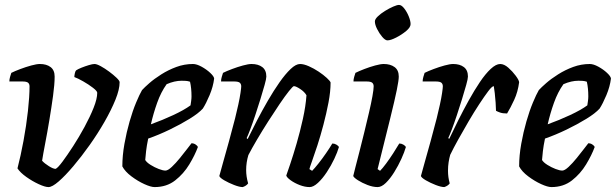

<svg xmlns="http://www.w3.org/2000/svg" viewBox="-20 -760 2502 780"><path d="M177 0Q163 0 137 -12Q111 -24 86.5 -41.5Q62 -59 51 -76Q64 -126 75.5 -188Q87 -250 93.5 -309Q100 -368 100 -409Q100 -419 94 -424Q88 -429 71 -429H18Q18 -438 21 -448Q24 -458 26 -464Q40 -471 62.5 -479.5Q85 -488 107 -494Q129 -500 142 -500Q169 -500 185.5 -487.5Q202 -475 202 -449Q202 -418 195.5 -370.5Q189 -323 180.5 -272Q172 -221 163.5 -177Q155 -133 151 -107Q161 -96 178.5 -85Q196 -74 206 -74Q215 -78 234 -103.5Q253 -129 277 -166Q301 -203 323.5 -244.5Q346 -286 360.5 -322.5Q375 -359 375 -383Q375 -390 357.5 -403.5Q340 -417 318 -429.5Q296 -442 282 -447Q282 -453 284 -462Q286 -471 289 -474Q296 -479 311 -485Q326 -491 341 -495.5Q356 -500 364 -500Q373 -500 389.5 -491Q406 -482 423.5 -469Q441 -456 453.5 -444Q466 -432 466 -426Q466 -397 449 -355Q432 -313 404.5 -265Q377 -217 344 -170.5Q311 -124 278 -85Q245 -46 218.5 -23Q192 0 177 0Z M608 0Q593 0 566.5 -12Q540 -24 514 -43.5Q488 -63 477 -84Q477 -128 485.5 -175.5Q494 -223 506.5 -266.5Q519 -310 533 -343.5Q547 -377 557 -394Q567 -405 587 -422.5Q607 -440 635.5 -458Q664 -476 696.5 -488Q729 -500 764 -500Q779 -500 799 -489Q819 -478 834 -464Q849 -450 850 -441Q846 -408 831.5 -373.5Q817 -339 804 -319Q787 -300 750.5 -277.5Q714 -255 669.5 -233.5Q625 -212 582 -197Q576 -168 573.5 -146Q571 -124 570 -110Q576 -100 592 -90Q608 -80 625 -73.5Q642 -67 652 -67Q662 -67 678 -82Q694 -97 711 -118Q728 -139 741 -156Q754 -173 758 -178Q767 -178 774.5 -173Q782 -168 784 -163Q772 -130 749 -92Q726 -54 691.5 -27Q657 0 608 0ZM593 -255Q640 -272 684 -292.5Q728 -313 754 -332Q755 -338 756.5 -349Q758 -360 758 -368Q758 -402 752 -428Q743 -431 735 -431.5Q727 -432 718 -432Q689 -432 657 -418Q634 -386 618.5 -342.5Q603 -299 593 -255Z M966 0Q953 0 931 -8.5Q909 -17 891 -27.5Q873 -38 871 -45Q876 -64 886.5 -101Q897 -138 910 -185Q923 -232 935 -279Q942 -307 948 -334.5Q954 -362 957 -382.5Q960 -403 960 -409Q960 -419 954 -424Q948 -429 931 -429H878Q878 -438 881 -448Q884 -458 886 -464Q900 -471 922.5 -479.5Q945 -488 967 -494Q989 -500 1002 -500Q1029 -500 1045.5 -487.5Q1062 -475 1062 -449Q1062 -440 1055 -415Q1048 -390 1038 -357.5Q1028 -325 1017 -292Q1006 -259 996.5 -234Q987 -209 982 -199L986 -195Q1003 -230 1024 -270.5Q1045 -311 1068.5 -351.5Q1092 -392 1115.5 -425.5Q1139 -459 1160.5 -479.5Q1182 -500 1199 -500Q1214 -500 1234.5 -491Q1255 -482 1274.5 -469Q1294 -456 1307.5 -443.5Q1321 -431 1323 -425Q1323 -388 1314.5 -343.5Q1306 -299 1294 -253.5Q1282 -208 1269.5 -169.5Q1257 -131 1247.5 -105Q1238 -79 1237 -73L1248 -66Q1258 -76 1273.5 -95.5Q1289 -115 1304.5 -137.5Q1320 -160 1330 -177Q1339 -177 1346.5 -172.5Q1354 -168 1357 -163Q1351 -142 1338 -114.5Q1325 -87 1307.5 -60.5Q1290 -34 1271.5 -17Q1253 0 1238 0Q1219 0 1198 -8Q1177 -16 1161 -27.5Q1145 -39 1143 -47Q1147 -58 1159 -93.5Q1171 -129 1185 -177Q1199 -225 1210.5 -277Q1222 -329 1225 -373Q1217 -387 1199.5 -398.5Q1182 -410 1174 -410Q1170 -410 1154 -390Q1138 -370 1116 -337.5Q1094 -305 1070 -267.5Q1046 -230 1024.5 -193.5Q1003 -157 989 -130Q980 -100 980 -69Q980 -43 988 -15Q981 -5 966 0Z M1514 0Q1495 0 1473 -8.5Q1451 -17 1434.5 -27.5Q1418 -38 1415 -45Q1417 -54 1424 -81Q1431 -108 1440.5 -145Q1450 -182 1460 -223Q1470 -264 1479 -302.5Q1488 -341 1493 -369Q1498 -397 1498 -409Q1498 -419 1492 -424Q1486 -429 1469 -429H1416Q1416 -438 1419 -448Q1422 -458 1424 -464Q1438 -471 1460 -479.5Q1482 -488 1504 -494Q1526 -500 1539 -500Q1566 -500 1583 -487.5Q1600 -475 1600 -449Q1600 -434 1592 -394.5Q1584 -355 1565 -278Q1546 -201 1514 -73L1524 -66Q1534 -76 1548.5 -95.5Q1563 -115 1577.5 -137.5Q1592 -160 1602 -177Q1611 -177 1618.5 -172.5Q1626 -168 1629 -163Q1623 -142 1610.5 -114.5Q1598 -87 1581.5 -60.5Q1565 -34 1547.5 -17Q1530 0 1514 0ZM1554 -596Q1545 -596 1533 -610Q1521 -624 1512 -642Q1503 -660 1503 -673Q1503 -682 1515 -693.5Q1527 -705 1544 -715.5Q1561 -726 1577 -733Q1593 -740 1601 -740Q1611 -740 1622 -726Q1633 -712 1640.5 -693.5Q1648 -675 1648 -662Q1648 -649 1630 -634Q1612 -619 1589.5 -607.5Q1567 -596 1554 -596Z M1785 0Q1772 0 1750 -8.5Q1728 -17 1710 -27.5Q1692 -38 1690 -45Q1695 -64 1705.5 -101Q1716 -138 1729 -185Q1742 -232 1754 -279Q1761 -307 1767 -334.5Q1773 -362 1776 -382.5Q1779 -403 1779 -409Q1779 -419 1773 -424Q1767 -429 1750 -429H1697Q1697 -438 1700 -448Q1703 -458 1705 -464Q1719 -471 1741.5 -479.5Q1764 -488 1786 -494Q1808 -500 1821 -500Q1848 -500 1864.5 -487.5Q1881 -475 1881 -449Q1881 -440 1874 -415Q1867 -390 1857 -357.5Q1847 -325 1836 -292Q1825 -259 1815.5 -234Q1806 -209 1801 -199L1805 -196Q1821 -230 1841.5 -271Q1862 -312 1884.5 -352.5Q1907 -393 1929.5 -426.5Q1952 -460 1973.5 -480Q1995 -500 2012 -500Q2028 -500 2045 -485Q2062 -470 2075 -452.5Q2088 -435 2089 -426Q2084 -387 2069 -354.5Q2054 -322 2040 -299Q2022 -299 2011 -303Q2000 -307 1995 -310Q1995 -323 1993.5 -343Q1992 -363 1990 -381.5Q1988 -400 1986 -410Q1979 -410 1963.5 -389.5Q1948 -369 1927 -337Q1906 -305 1884 -267.5Q1862 -230 1842 -194Q1822 -158 1809 -131Q1805 -117 1802.5 -101Q1800 -85 1800 -66Q1800 -40 1807 -15Q1800 -5 1785 0Z M2220 0Q2205 0 2178.5 -12Q2152 -24 2126 -43.5Q2100 -63 2089 -84Q2089 -128 2097.5 -175.5Q2106 -223 2118.5 -266.5Q2131 -310 2145 -343.5Q2159 -377 2169 -394Q2179 -405 2199 -422.5Q2219 -440 2247.5 -458Q2276 -476 2308.5 -488Q2341 -500 2376 -500Q2391 -500 2411 -489Q2431 -478 2446 -464Q2461 -450 2462 -441Q2458 -408 2443.5 -373.5Q2429 -339 2416 -319Q2399 -300 2362.5 -277.5Q2326 -255 2281.5 -233.5Q2237 -212 2194 -197Q2188 -168 2185.5 -146Q2183 -124 2182 -110Q2188 -100 2204 -90Q2220 -80 2237 -73.5Q2254 -67 2264 -67Q2274 -67 2290 -82Q2306 -97 2323 -118Q2340 -139 2353 -156Q2366 -173 2370 -178Q2379 -178 2386.5 -173Q2394 -168 2396 -163Q2384 -130 2361 -92Q2338 -54 2303.5 -27Q2269 0 2220 0ZM2205 -255Q2252 -272 2296 -292.5Q2340 -313 2366 -332Q2367 -338 2368.5 -349Q2370 -360 2370 -368Q2370 -402 2364 -428Q2355 -431 2347 -431.5Q2339 -432 2330 -432Q2301 -432 2269 -418Q2246 -386 2230.5 -342.5Q2215 -299 2205 -255Z"/></svg>

Font: Texturina 72pt 72pt SemiBold
Style: Italic
Weight: 600
Italic angle: -11°
Designer: Guillermo Torres Carreño
Foundry: Omnibus-Type
Version: Version 1.002; ttfautohint (v1.8.3)